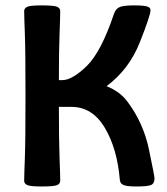

<svg xmlns="http://www.w3.org/2000/svg" viewBox="-20 -674 612 702"><path d="M369.6 -358.9Q418 -339.8 445.8 -302.7Q504.4 -224.6 524.7 -127.2Q544.9 -29.8 544.9 -22.5Q544.9 -2.9 532.2 2.4Q519.5 7.8 479 7.8Q443.8 7.8 431.4 2.4Q418.9 -2.9 418 -17.6Q408.2 -131.8 362.8 -207.5Q317.4 -283.2 241.2 -283.2H195.3Q195.3 -156.2 197.8 -94.7Q200.2 -33.2 200.2 -12.7Q200.2 -2.9 189.7 2.4Q179.2 7.8 131.8 7.8Q89.8 7.8 79.1 2.4Q68.4 -2.9 68.4 -12.7Q68.4 -33.2 70.8 -94.7Q73.2 -156.2 73.2 -323.2Q73.2 -490.2 70.8 -551.8Q68.4 -613.3 68.4 -633.8Q68.4 -643.6 79.1 -648.9Q89.8 -654.3 131.8 -654.3Q179.2 -654.3 189.7 -648.9Q200.2 -643.6 200.2 -633.8Q200.2 -613.3 197.8 -551.8Q195.3 -490.2 195.3 -380.9H207Q244.1 -380.9 297.1 -432.6Q350.1 -484.4 396.5 -623Q403.8 -643.6 419.4 -648.9Q435.1 -654.3 470.2 -654.3Q510.3 -654.3 522 -648.9Q530.3 -645 530.3 -636.7Q530.3 -617.7 491 -518.8Q451.7 -419.9 369.6 -358.9Z"/></svg>

Font: ALMAS
Style: Bold
Weight: 700
Designer: ALMAS Font/ by Husham Jawad Kadhim, derived from the Bainsely font by/ Paul James MIller
Foundry: High-Logic / Made with FontCreator
Version: Version 1.411;September 19, 2021;FontCreator 14.0.0.2814 32-